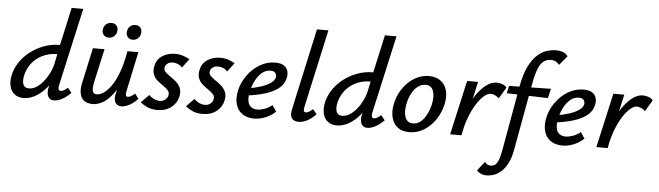

<svg xmlns="http://www.w3.org/2000/svg" viewBox="-56 -946 5043 1469"><g transform="rotate(5 2465.5 -211.0)"><path d="M133 8Q93 8 66 -12Q39 -32 29 -68Q19 -104 27 -151Q37 -205 68.5 -254Q100 -303 147.5 -340Q195 -377 253.5 -399Q312 -421 377 -421L441 -711H530L396 -111Q392 -93 396 -82Q400 -71 414 -71Q424 -71 436.5 -78Q449 -85 466 -100L496 -63Q460 -27 427 -10.5Q394 6 369 6Q345 6 332 -6.5Q319 -19 315.5 -42Q312 -65 319 -93L352 -243L399 -277Q384 -214 356.5 -161.5Q329 -109 292.5 -71Q256 -33 215 -12.5Q174 8 133 8ZM169 -69Q198 -69 226.5 -87Q255 -105 279.5 -135.5Q304 -166 322 -203Q340 -240 348 -278L369 -381L414 -349H361Q312 -349 271 -333.5Q230 -318 198.5 -291Q167 -264 147.5 -228Q128 -192 121 -151Q118 -130 120.5 -111Q123 -92 135 -80.5Q147 -69 169 -69Z M663 8Q642 8 621 1Q600 -6 585.5 -23.5Q571 -41 566 -72.5Q561 -104 572 -152L630 -418H719L662 -162Q653 -122 657 -95.5Q661 -69 691 -69Q714 -69 742.5 -88Q771 -107 800 -148Q829 -189 854 -256Q879 -323 895 -418H946Q923 -303 891 -221.5Q859 -140 821.5 -89.5Q784 -39 744 -15.5Q704 8 663 8ZM884 6Q865 6 851.5 -4Q838 -14 832.5 -34Q827 -54 834 -85L906 -418H979L914 -111Q910 -92 912.5 -81.5Q915 -71 929 -71Q940 -71 952 -78Q964 -85 982 -100L1011 -63Q978 -28 945.5 -11Q913 6 884 6ZM743 -509Q716 -509 702 -528Q688 -547 694 -574Q699 -596 715.5 -609.5Q732 -623 756 -623Q782 -623 795.5 -605Q809 -587 804 -560Q800 -538 783 -523.5Q766 -509 743 -509ZM927 -509Q900 -509 886.5 -528.5Q873 -548 879 -574Q883 -596 899 -609.5Q915 -623 939 -623Q966 -623 979 -605Q992 -587 987 -560Q983 -538 966.5 -523.5Q950 -509 927 -509Z M1160 10Q1116 10 1083 -5.5Q1050 -21 1031 -38L1091 -99Q1104 -85 1126 -73Q1148 -61 1174 -61Q1200 -61 1216.5 -75.5Q1233 -90 1237 -109Q1242 -131 1228 -147Q1214 -163 1191 -178.5Q1168 -194 1146 -212.5Q1124 -231 1113 -257.5Q1102 -284 1110 -324Q1120 -374 1162 -402Q1204 -430 1260 -430Q1296 -430 1324 -420Q1352 -410 1373 -398L1321 -330Q1309 -345 1290 -353.5Q1271 -362 1249 -362Q1224 -362 1208 -349.5Q1192 -337 1189 -321Q1185 -301 1199.5 -285.5Q1214 -270 1237.5 -254.5Q1261 -239 1283 -220Q1305 -201 1317.5 -173.5Q1330 -146 1321 -106Q1310 -56 1268 -23Q1226 10 1160 10Z M1507 10Q1463 10 1430 -5.5Q1397 -21 1378 -38L1438 -99Q1451 -85 1473 -73Q1495 -61 1521 -61Q1547 -61 1563.5 -75.5Q1580 -90 1584 -109Q1589 -131 1575 -147Q1561 -163 1538 -178.5Q1515 -194 1493 -212.5Q1471 -231 1460 -257.5Q1449 -284 1457 -324Q1467 -374 1509 -402Q1551 -430 1607 -430Q1643 -430 1671 -420Q1699 -410 1720 -398L1668 -330Q1656 -345 1637 -353.5Q1618 -362 1596 -362Q1571 -362 1555 -349.5Q1539 -337 1536 -321Q1532 -301 1546.5 -285.5Q1561 -270 1584.5 -254.5Q1608 -239 1630 -220Q1652 -201 1664.5 -173.5Q1677 -146 1668 -106Q1657 -56 1615 -23Q1573 10 1507 10Z M1905 11Q1851 11 1814.5 -14Q1778 -39 1764.5 -85Q1751 -131 1764 -192Q1778 -255 1817 -309.5Q1856 -364 1911.5 -397Q1967 -430 2030 -430Q2072 -430 2095.5 -415Q2119 -400 2126.5 -374.5Q2134 -349 2127 -320Q2116 -269 2073 -237Q2030 -205 1968 -187Q1906 -169 1836 -161L1840 -216Q1896 -225 1939.5 -239.5Q1983 -254 2010.5 -273.5Q2038 -293 2043 -315Q2046 -324 2044 -335.5Q2042 -347 2031.5 -356Q2021 -365 1999 -365Q1962 -365 1933.5 -340.5Q1905 -316 1885 -278Q1865 -240 1856 -198Q1846 -157 1849.5 -125.5Q1853 -94 1872 -77Q1891 -60 1924 -60Q1948 -60 1978.5 -70.5Q2009 -81 2037 -104L2069 -56Q2046 -35 2019 -20Q1992 -5 1963.5 3Q1935 11 1905 11Z M2248 6Q2225 6 2208.5 -3Q2192 -12 2186.5 -32.5Q2181 -53 2188 -85L2325 -711H2413L2281 -111Q2277 -93 2279.5 -82Q2282 -71 2296 -71Q2307 -71 2319 -78Q2331 -85 2349 -100L2379 -63Q2345 -29 2312 -11.5Q2279 6 2248 6Z M2539 8Q2499 8 2472 -12Q2445 -32 2435 -68Q2425 -104 2433 -151Q2443 -205 2474.5 -254Q2506 -303 2553.5 -340Q2601 -377 2659.5 -399Q2718 -421 2783 -421L2847 -711H2936L2802 -111Q2798 -93 2802 -82Q2806 -71 2820 -71Q2830 -71 2842.5 -78Q2855 -85 2872 -100L2902 -63Q2866 -27 2833 -10.5Q2800 6 2775 6Q2751 6 2738 -6.5Q2725 -19 2721.5 -42Q2718 -65 2725 -93L2758 -243L2805 -277Q2790 -214 2762.5 -161.5Q2735 -109 2698.5 -71Q2662 -33 2621 -12.5Q2580 8 2539 8ZM2575 -69Q2604 -69 2632.5 -87Q2661 -105 2685.5 -135.5Q2710 -166 2728 -203Q2746 -240 2754 -278L2775 -381L2820 -349H2767Q2718 -349 2677 -333.5Q2636 -318 2604.5 -291Q2573 -264 2553.5 -228Q2534 -192 2527 -151Q2524 -130 2526.5 -111Q2529 -92 2541 -80.5Q2553 -69 2575 -69Z M3096 11Q3040 11 3006 -16Q2972 -43 2960.5 -89Q2949 -135 2960 -192Q2973 -257 3009 -311Q3045 -365 3097.5 -397.5Q3150 -430 3211 -430Q3265 -430 3300 -404Q3335 -378 3348 -333Q3361 -288 3348 -228Q3335 -164 3299 -109.5Q3263 -55 3211 -22Q3159 11 3096 11ZM3119 -58Q3154 -58 3180.5 -81.5Q3207 -105 3225.5 -143Q3244 -181 3252 -222Q3264 -281 3249 -321Q3234 -361 3190 -361Q3159 -361 3131.5 -340.5Q3104 -320 3084.5 -283.5Q3065 -247 3056 -198Q3044 -135 3060.5 -96.5Q3077 -58 3119 -58Z M3452 0Q3480 -131 3525.5 -226Q3571 -321 3625 -373Q3679 -425 3731 -425Q3750 -425 3773 -417.5Q3796 -410 3808 -393L3756 -306Q3744 -320 3725 -328Q3706 -336 3692 -336Q3670 -336 3641.5 -312Q3613 -288 3585 -244Q3557 -200 3533.5 -138Q3510 -76 3497 0ZM3410 0 3504 -418H3588L3494 0Z M3716 289Q3689 289 3669.5 280Q3650 271 3639 257L3694 187Q3702 199 3714 205.5Q3726 212 3742 212Q3756 212 3769.5 204Q3783 196 3795.5 170Q3808 144 3818 89L3907 -411Q3924 -505 3953 -564Q3982 -623 4017 -655Q4052 -687 4089.5 -699Q4127 -711 4160 -711Q4192 -711 4215.5 -702Q4239 -693 4253 -673L4194 -602Q4181 -618 4165.5 -626Q4150 -634 4128 -634Q4099 -634 4075.5 -618Q4052 -602 4034 -560Q4016 -518 4001 -436L3910 64Q3898 137 3874 181.5Q3850 226 3821.5 249.5Q3793 273 3765.5 281Q3738 289 3716 289ZM3814 -351 3827 -408 4148 -414 4131 -341Z M4273 11Q4219 11 4182.5 -14Q4146 -39 4132.5 -85Q4119 -131 4132 -192Q4146 -255 4185 -309.5Q4224 -364 4279.5 -397Q4335 -430 4398 -430Q4440 -430 4463.5 -415Q4487 -400 4494.5 -374.5Q4502 -349 4495 -320Q4484 -269 4441 -237Q4398 -205 4336 -187Q4274 -169 4204 -161L4208 -216Q4264 -225 4307.5 -239.5Q4351 -254 4378.5 -273.5Q4406 -293 4411 -315Q4414 -324 4412 -335.5Q4410 -347 4399.5 -356Q4389 -365 4367 -365Q4330 -365 4301.5 -340.5Q4273 -316 4253 -278Q4233 -240 4224 -198Q4214 -157 4217.5 -125.5Q4221 -94 4240 -77Q4259 -60 4292 -60Q4316 -60 4346.5 -70.5Q4377 -81 4405 -104L4437 -56Q4414 -35 4387 -20Q4360 -5 4331.5 3Q4303 11 4273 11Z M4575 0Q4603 -131 4648.5 -226Q4694 -321 4748 -373Q4802 -425 4854 -425Q4873 -425 4896 -417.5Q4919 -410 4931 -393L4879 -306Q4867 -320 4848 -328Q4829 -336 4815 -336Q4793 -336 4764.5 -312Q4736 -288 4708 -244Q4680 -200 4656.5 -138Q4633 -76 4620 0ZM4533 0 4627 -418H4711L4617 0Z"/></g></svg>

Font: Ysabeau SemiBold
Style: Italic
Weight: 600
Italic angle: -12°
Designer: Christian Thalmann (Catharsis Fonts)
Version: Version 2.002